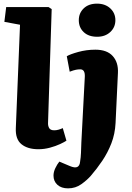

<svg xmlns="http://www.w3.org/2000/svg" viewBox="-20 -806 724 1055"><path d="M90 -670 4 -686 14 -767H247L264 -756L244 -132Q243 -115 250 -102.5Q257 -90 278 -90Q290 -90 302 -93.5Q314 -97 325 -102L345 -33Q335 -26 310.5 -14.5Q286 -3 254.5 5.5Q223 14 191 14Q132 14 98 -13.5Q64 -41 67 -103ZM413 -695Q413 -734 440 -760Q467 -786 513 -786Q558 -786 586 -760Q614 -734 614 -695Q614 -656 586 -630Q558 -604 514 -604Q467 -604 440 -629.5Q413 -655 413 -695ZM615 -130Q612 -70 592 -18.5Q572 33 542 77.5Q512 122 479 160Q459 183 427 206Q395 229 354 229Q317 229 295.5 209.5Q274 190 274 159Q274 139 284 118Q294 97 306 82L363 106Q391 118 404.5 111.5Q418 105 420 83Q424 59 425 34Q426 9 427 -23L446 -384Q448 -425 421 -425Q409 -425 396.5 -422.5Q384 -420 363 -412L347 -497Q365 -508 410 -520.5Q455 -533 504 -533Q568 -533 599.5 -498Q631 -463 628 -405Z"/></svg>

Font: Literata 12pt ExtraBold
Style: Italic
Weight: 800
Italic angle: -2°
Designer: Latin by Veronika Burian and Jose Scaglione. Greek by Irene Vlachou. Cyrillic by Vera Evstafieva
Foundry: TypeTogether
Version: Version 3.002